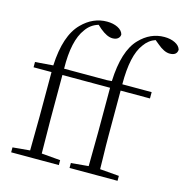

<svg xmlns="http://www.w3.org/2000/svg" viewBox="-116 -920 996 1030"><g transform="rotate(15 381.5 -405.5)"><path d="M433.6 -506.8 460 -508.8Q466.8 -678.7 535.2 -749Q593.8 -810.5 671.9 -810.5Q706.1 -810.5 731.4 -797.9Q756.8 -785.2 762.7 -763.7Q760.7 -731.4 720.7 -731.4Q690.4 -731.4 651.4 -764.6L629.9 -782.2Q592.8 -769.5 568.4 -734.4Q517.6 -668 518.6 -506.8H681.6V-471.7H518.6V-225.6Q518.6 -197.3 519 -165.5Q519.5 -133.8 520.5 -95.7Q521.5 -57.6 521.5 -36.1L627.9 -27.3V0H361.3V-27.3L458 -36.1Q460 -163.1 460 -225.6V-471.7H195.3V-225.6Q195.3 -163.1 197.3 -36.1L301.8 -27.3V0H37.1V-27.3L132.8 -36.1Q134.8 -163.1 134.8 -225.6V-471.7H35.2V-501L134.8 -508.8Q142.6 -676.8 214.8 -749Q275.4 -810.5 353.5 -810.5Q387.7 -810.5 413.1 -797.9Q438.5 -785.2 444.3 -763.7Q444.3 -750 433.6 -740.7Q422.9 -731.4 403.3 -731.4Q373 -731.4 333 -764.6L313.5 -782.2Q270.5 -769.5 245.1 -732.4Q192.4 -663.1 195.3 -506.8Z"/></g></svg>

Font: GenYoMin TW TTF ExtraLight
Style: Regular
Weight: 250
Version: Version 1.300